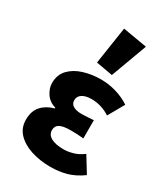

<svg xmlns="http://www.w3.org/2000/svg" viewBox="-197 -884 865 987"><g transform="rotate(30 235.5 -390.5)"><path d="M267.8 12Q204.7 12 152.1 -4.9Q99.6 -21.9 68.3 -54.8Q37.1 -87.8 37.1 -135.8Q37.1 -188.4 64.9 -218.3Q92.6 -248.2 137.3 -259.8V-263.8Q97.5 -276.2 78.3 -306.5Q59.1 -336.7 59.1 -366.4Q59.1 -415.7 88.8 -446.8Q118.4 -477.9 166.5 -493Q214.5 -508 270.3 -508Q314.8 -508 359.9 -494.8Q404.9 -481.6 441 -457.2L387.4 -362.6Q362 -379.3 334.2 -387.7Q306.3 -396.1 278.1 -396.1Q242 -396.1 222.1 -382.9Q202.2 -369.8 202.2 -347.5Q202.2 -325 220.3 -314.4Q238.4 -303.8 270.9 -303.8Q287 -303.8 305.3 -305.3Q323.5 -306.8 341 -307.8V-199.7Q322.2 -201.7 302.2 -202.5Q282.2 -203.3 264.3 -203.3Q220.9 -203.3 200.3 -192.5Q179.8 -181.7 179.8 -156.3Q179.8 -129.6 205.8 -114.8Q231.8 -100 281.6 -100Q305.6 -100 335.2 -108.3Q364.8 -116.7 394 -138.4L451.2 -45.3Q403.5 -11.3 359.3 0.3Q315.2 12 267.8 12ZM305 -555.1 206.8 -572.6 240.3 -793.2 383.8 -768.7Z"/></g></svg>

Font: Source Sans Variable
Style: Regular
Weight: 200
Designer: Paul D. Hunt
Foundry: Adobe Systems Incorporated
Version: Version 3.006;hotconv 1.0.111;makeotfexe 2.5.65597